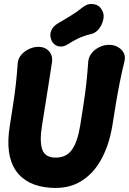

<svg xmlns="http://www.w3.org/2000/svg" viewBox="-20 -915 641 955"><path d="M171 -682Q205 -682 224.5 -659.5Q244 -637 238 -602Q229 -544 221.5 -495Q214 -446 206 -397.5Q198 -349 189 -291Q176 -210 190.5 -170.5Q205 -131 257 -131Q310 -131 338 -170.5Q366 -210 379 -291Q388 -349 396 -400Q404 -451 409.5 -501.5Q415 -552 419 -610Q422 -634 437.5 -652.5Q453 -671 476 -681.5Q499 -692 522 -692Q546 -692 565.5 -681.5Q585 -671 595 -652.5Q605 -634 599 -610Q585 -552 575 -501.5Q565 -451 556.5 -400Q548 -349 539 -291Q523 -194 483.5 -122Q444 -50 381.5 -12.5Q319 25 232 19Q112 11 58.5 -67Q5 -145 29 -291Q38 -349 45.5 -397Q53 -445 58.5 -493.5Q64 -542 68 -600Q70 -624 86 -642.5Q102 -661 125 -671.5Q148 -682 171 -682ZM318 -695Q293 -679 269.5 -685Q246 -691 235 -716V-718Q226 -740 234.5 -762Q243 -784 267 -798Q299 -817 330.5 -836Q362 -855 393 -880Q417 -899 445.5 -894.5Q474 -890 487 -865L490 -859Q499 -842 493.5 -817Q488 -792 472.5 -772Q457 -752 435 -746Q399 -738 370.5 -724.5Q342 -711 318 -695Z"/></svg>

Font: Winky Sans
Style: Bold Italic
Weight: 700
Italic angle: -8.97852°
Designer: Simon Atzbach
Foundry: typofactur
Version: Version 1.205